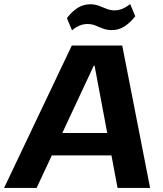

<svg xmlns="http://www.w3.org/2000/svg" viewBox="-51 -924 803 944"><path d="M302 -700H550L687 0H527L414 -601H410L129 0H-31ZM189 -270H543L527 -160H173ZM278 -835Q304 -869 332 -886Q360 -903 392 -903Q416 -903 435.5 -895.5Q455 -888 473.5 -880.5Q492 -873 513 -873Q531 -873 550 -880.5Q569 -888 589 -904L614 -844Q588 -811 560 -793.5Q532 -776 499 -776Q475 -776 455.5 -783.5Q436 -791 418 -798.5Q400 -806 379 -806Q360 -806 341 -798.5Q322 -791 303 -775Z"/></svg>

Font: Pathway Extreme 28pt
Style: Bold Italic
Weight: 700
Italic angle: -8°
Designer: Eduardo Rodriguez Tunni
Foundry: Eduardo Rodriguez Tunni
Version: Version 1.001;gftools[0.9.26]